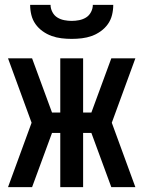

<svg xmlns="http://www.w3.org/2000/svg" viewBox="-20 -770 590 790"><path d="M537 0H438L356 -223H322V0H228V-223H194L112 0H13L110 -265L13 -530H112L194 -307H228V-530H322V-307H356L438 -530H537L440 -265ZM275 -610Q254 -610 233 -612.5Q212 -615 192.5 -622Q173 -629 155.5 -641.5Q138 -654 126 -671Q114 -688 109 -708.5Q104 -729 104 -750H188Q188 -735 195.5 -720.5Q203 -706 216 -698Q229 -690 244.5 -687Q260 -684 275 -684Q290 -684 305.5 -687Q321 -690 334 -698Q347 -706 354.5 -720.5Q362 -735 362 -750H446Q446 -729 441 -708.5Q436 -688 424 -671Q412 -654 394.5 -641.5Q377 -629 357.5 -622Q338 -615 317 -612.5Q296 -610 275 -610Z"/></svg>

Font: Lode Dark
Style: Bold
Weight: 700
Monospace: yes
Designer: Belleve Invis
Foundry: Belleve Invis
Version: Version 29.2.0; ttfautohint (v1.8.3)